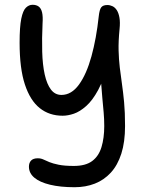

<svg xmlns="http://www.w3.org/2000/svg" viewBox="-20 -522 615 803"><path d="M292 261Q232 261 189 250.5Q146 240 123.5 221Q101 202 101 175Q101 159 110 149.5Q119 140 138 140Q151 140 161.5 145Q172 150 186.5 156Q201 162 225.5 167Q250 172 289 172Q338 172 365.5 151.5Q393 131 404.5 93Q416 55 416 5Q416 -24 413.5 -52Q411 -80 408 -112Q405 -144 402 -186.5Q399 -229 398 -287L432 -258Q414 -189 390.5 -145.5Q367 -102 340.5 -78.5Q314 -55 289 -46.5Q264 -38 242 -38Q186 -38 146 -70Q106 -102 84 -169Q62 -236 62 -343Q62 -410 69 -444Q76 -478 88.5 -490Q101 -502 116 -502Q132 -502 142 -494.5Q152 -487 156 -470Q160 -453 158 -424Q155 -361 156.5 -306Q158 -251 167 -210.5Q176 -170 193 -147.5Q210 -125 237 -125Q279 -125 310.5 -168.5Q342 -212 362.5 -286.5Q383 -361 393 -454Q396 -482 403.5 -491.5Q411 -501 429 -501Q440 -501 450.5 -496Q461 -491 468.5 -479.5Q476 -468 479.5 -448.5Q483 -429 480 -400Q475 -349 476 -311Q477 -273 481 -239.5Q485 -206 490 -171.5Q495 -137 499 -95Q503 -53 503 5Q503 72 487.5 120.5Q472 169 443.5 200Q415 231 376.5 246Q338 261 292 261Z"/></svg>

Font: Shantell Sans Light
Style: Regular
Weight: 400
Version: Version 1.011;[c5ecc13dd]